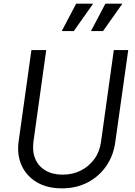

<svg xmlns="http://www.w3.org/2000/svg" viewBox="-20 -1019 740 1051"><path d="M82 -245 152 -745H233L163 -243Q156 -189 173.5 -148.5Q191 -108 229.5 -85.5Q268 -63 323 -63Q378 -63 422.5 -85.5Q467 -108 496.5 -148.5Q526 -189 533 -243L603 -745H682L611 -241Q601 -167 561.5 -110Q522 -53 460 -20.5Q398 12 319 12Q238 12 181.5 -21.5Q125 -55 98.5 -113Q72 -171 82 -245ZM318 -849 397 -999H490L384 -849ZM557 -999H650L544 -849H478Z"/></svg>

Font: Kosmopol Plus Jakarta Sans Italic It
Style: Regular
Weight: 400
Italic angle: -8.04999°
Designer: Gumpita Rahayu
Foundry: Tokotype
Version: Version 2.006